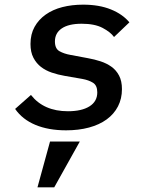

<svg xmlns="http://www.w3.org/2000/svg" viewBox="-20 -548 640 825"><path d="M195 60H323L213 257H141ZM264 12Q188 12 132 -11.5Q76 -35 45 -80L113 -140Q168 -70 272 -70Q331 -70 364.5 -91Q398 -112 398 -151Q398 -181 379.5 -192.5Q361 -204 333 -209L258 -222Q229 -227 202.5 -236Q176 -245 156 -260.5Q136 -276 123.5 -300Q111 -324 111 -359Q111 -401 128.5 -432.5Q146 -464 176.5 -485.5Q207 -507 248 -517.5Q289 -528 337 -528Q406 -528 456.5 -507.5Q507 -487 536 -452L470 -389Q455 -410 421 -428Q387 -446 331 -446Q275 -446 245.5 -426Q216 -406 216 -370Q216 -339 235.5 -328Q255 -317 283 -312L358 -298Q386 -293 412 -284.5Q438 -276 458.5 -261.5Q479 -247 491.5 -223.5Q504 -200 504 -165Q504 -124 487 -91Q470 -58 438.5 -35Q407 -12 362.5 0Q318 12 264 12Z"/></svg>

Font: IBM Plex Mono Medium
Style: Italic
Weight: 500
Italic angle: -9°
Monospace: yes
Designer: Mike Abbink, Paul van der Laan, Pieter van Rosmalen
Foundry: Bold Monday
Version: Version 2.3